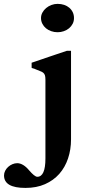

<svg xmlns="http://www.w3.org/2000/svg" viewBox="-144 -715 461 978"><path d="M149.4 -695.3Q167.5 -695.3 182.6 -690.2Q197.8 -685.1 209 -675.5Q220.2 -666 226.6 -652.6Q232.9 -639.2 232.9 -623Q232.9 -606.9 226.1 -593.8Q219.2 -580.6 207.8 -571Q196.3 -561.5 181.2 -556.2Q166 -550.8 149.4 -550.8Q132.3 -550.8 116.9 -556.2Q101.6 -561.5 90.1 -571Q78.6 -580.6 71.8 -594Q64.9 -607.4 64.9 -623Q64.9 -637.7 72 -650.9Q79.1 -664.1 91.1 -674.1Q103 -684.1 118.2 -689.7Q133.3 -695.3 149.4 -695.3ZM217.8 -456.1V-5.4Q217.8 46.9 202.6 92Q187.5 137.2 158 170.7Q128.4 204.1 85.2 223.1Q42 242.2 -14.6 242.2Q-123.5 242.2 -123.5 178.7Q-123.5 166.5 -117.7 155Q-111.8 143.6 -102.3 135Q-92.8 126.5 -80.6 121.3Q-68.4 116.2 -56.2 116.2Q-41.5 116.2 -25.9 125.5Q-10.3 134.8 4.9 153.3Q17.6 168 28.3 176.8Q39.1 185.5 45.9 185.5Q87.4 185.5 87.4 91.8V-309.1Q87.4 -324.2 84.7 -332Q82 -339.8 75.9 -344.7Q69.8 -349.6 59.8 -353Q49.8 -356.4 35.6 -362.8Q31.2 -365.2 26.1 -366.2Q21 -367.2 17.1 -369.6V-395.5Q21.5 -397 35.4 -401.6Q49.3 -406.2 67.6 -412.6Q85.9 -418.9 106.7 -426Q127.4 -433.1 145.8 -439.2Q164.1 -445.3 178 -450Q191.9 -454.6 196.3 -456.1Z"/></svg>

Font: XB Niloofar
Style: Bold
Weight: 700
Designer: Behnam
Foundry: Irmug
Version: Version 7.201 2008